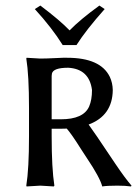

<svg xmlns="http://www.w3.org/2000/svg" viewBox="-20 -672 501 695"><path d="M207 -508.8Q168.5 -570.8 106 -639.2L126 -651.9Q196.8 -598.6 231.9 -562Q270.5 -601.6 339.8 -651.9L358.9 -639.2Q291.5 -563.5 256.8 -508.8ZM313 -346.2Q303.2 -422.4 227.1 -426.8Q172.9 -426.8 168 -405.8Q167 -401.4 167 -397V-240.2H200.2Q282.2 -240.2 302.7 -286.6Q313 -310.5 313 -346.2ZM221.7 -206.5Q212.9 -206.1 204.1 -206.1H167V-179.2Q167 -63 176.8 0L174.8 2.9Q172.9 2.9 126 0L76.2 2.9L75.2 0Q85 -61 85 -179.2V-280.8Q85 -399.9 75.2 -460L76.2 -462.9Q78.1 -462.9 126 -460Q147 -460 184.6 -461.9Q211.9 -463.4 223.1 -462.9Q343.8 -462.9 377.4 -394Q387.7 -372.1 388.2 -346.2Q387.2 -253.4 300.8 -221.2Q315.4 -202.1 397.9 -78.6Q433.1 -26.4 456.1 0L454.1 2.9Q434.1 0 404.8 0Q367.7 0 350.1 2.9Q341.8 -29.3 294.9 -99.1Q287.1 -110.4 272.9 -132.8Q240.2 -185.1 221.7 -206.5Z"/></svg>

Font: Linux Biolinum Capitals O
Style: Small Caps
Weight: 400
Designer: Philipp H. Poll
Foundry: Philipp H. Poll
Version: Version 1.0.4